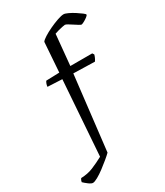

<svg xmlns="http://www.w3.org/2000/svg" viewBox="-307 -897 1028 1194"><g transform="rotate(-30 207.5 -300.0)"><path d="M-7 200Q-18 200 -36.5 186Q-55 172 -66 161Q-64 147 -56 137Q-9 136 30 120Q69 104 112 81L150 -454L46 -459Q47 -471 51 -481Q55 -491 59 -496L154 -499L169 -711Q175 -721 198.5 -736Q222 -751 253 -765.5Q284 -780 313 -790Q342 -800 358 -800Q368 -800 388.5 -790.5Q409 -781 430 -767.5Q451 -754 466 -742.5Q481 -731 481 -727Q481 -722 471 -714Q461 -706 448 -698.5Q435 -691 425 -688Q420 -688 407.5 -695.5Q395 -703 380 -713Q365 -723 351.5 -731Q338 -739 332 -739Q328 -739 314 -736Q300 -733 284 -729Q268 -725 255 -720L234 -500H391L399 -488Q397 -479 391.5 -467Q386 -455 380 -447L227 -451L165 82Q152 95 128.5 114.5Q105 134 78.5 154Q52 174 28.5 187Q5 200 -7 200Z"/></g></svg>

Font: Texturina Light
Style: Regular
Weight: 300
Designer: Guillermo Torres Carreño
Foundry: Omnibus-Type
Version: Version 1.002; ttfautohint (v1.8.3)